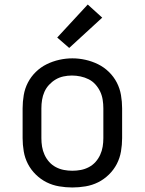

<svg xmlns="http://www.w3.org/2000/svg" viewBox="-20 -821 640 849"><path d="M300 8Q271 8 241.5 3Q212 -2 186 -15Q160 -28 138.5 -49Q117 -70 103.5 -96Q90 -122 85 -151.5Q80 -181 80 -210V-342Q80 -371 85 -400.5Q90 -430 103.5 -456Q117 -482 138.5 -503Q160 -524 186.5 -537Q213 -550 242 -556.5Q271 -563 300 -563Q329 -563 358 -556.5Q387 -550 413.5 -537Q440 -524 461.5 -503Q483 -482 496.5 -456Q510 -430 515 -400.5Q520 -371 520 -342V-210Q520 -181 515 -151.5Q510 -122 496.5 -96Q483 -70 461.5 -49Q440 -28 414 -15Q388 -2 358.5 3Q329 8 300 8ZM300 -66Q319 -66 337.5 -69.5Q356 -73 373 -82Q390 -91 402.5 -105Q415 -119 423 -136.5Q431 -154 434 -172.5Q437 -191 437 -210V-342Q437 -361 434 -380Q431 -399 423 -416Q415 -433 402 -447.5Q389 -462 372 -470.5Q355 -479 336 -483Q317 -487 298 -487Q279 -487 260.5 -483Q242 -479 226 -469.5Q210 -460 197 -446Q184 -432 176.5 -415Q169 -398 166 -379.5Q163 -361 163 -342V-210Q163 -191 166 -172.5Q169 -154 177 -136.5Q185 -119 197.5 -105Q210 -91 227 -82Q244 -73 262.5 -69.5Q281 -66 300 -66ZM286 -609 233 -655 368 -801 432 -743Z"/></svg>

Font: Monocode
Style: Regular
Weight: 400
Designer: Belleve Invis
Foundry: Belleve Invis
Version: Version 16.1.0; ttfautohint (v1.8.4)